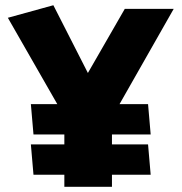

<svg xmlns="http://www.w3.org/2000/svg" viewBox="-20 -714 694 734"><path d="M408 -162H546L556 -46H408V0H226V-46H108L98 -162H226V-200H108L98 -316H199L10 -646L184 -694L316 -435L457 -680H644L437 -316H546L556 -200H408Z"/></svg>

Font: Catamaran
Style: Regular
Weight: 900
Designer: Pria Ravichandran
Version: Version 1.001;PS 001.000;hotconv 1.0.70;makeotf.lib2.5.58329